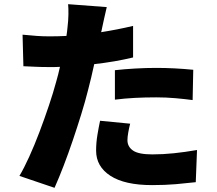

<svg xmlns="http://www.w3.org/2000/svg" viewBox="-20 -839 1040 919"><path d="M603 -247Q598 -228 594 -205.5Q590 -183 590 -168Q590 -137 616.5 -118.5Q643 -100 709 -100Q760 -100 812.5 -105.5Q865 -111 923 -121L917 33Q874 38 822.5 42.5Q771 47 708 47Q577 47 508.5 2.5Q440 -42 440 -118Q440 -156 446.5 -194.5Q453 -233 459 -261ZM491 -805Q485 -782 478.5 -750.5Q472 -719 468 -702Q467 -698 466.5 -694Q466 -690 464 -685Q541 -697 617 -715V-564Q530 -543 431 -532Q424 -500 416.5 -468Q409 -436 401 -406Q388 -354 369 -292.5Q350 -231 328.5 -167.5Q307 -104 284.5 -45.5Q262 13 241 60L73 3Q95 -34 120 -89Q145 -144 169 -207.5Q193 -271 214 -333.5Q235 -396 249 -448Q254 -465 258.5 -483Q263 -501 267 -519Q254 -518 241 -518Q228 -518 216 -518Q178 -518 148 -519.5Q118 -521 92 -522L88 -673Q129 -669 157 -667Q185 -665 217 -665Q237 -665 257 -665.5Q277 -666 298 -667Q300 -678 301 -688Q302 -698 303 -707Q307 -739 307.5 -769.5Q308 -800 306 -819ZM530 -503Q574 -508 626.5 -511Q679 -514 728 -514Q814 -514 905 -505L902 -360Q865 -365 820 -369Q775 -373 728 -373Q674 -373 626 -370.5Q578 -368 530 -362Z"/></svg>

Font: Source Han Sans CN Heavy
Style: Regular
Weight: 900
Designer: Ryoko NISHIZUKA 西塚涼子 (kana, bopomofo & ideographs); Paul D. Hunt (Latin, Greek & Cyrillic); Sandoll Communications 산돌커뮤니
Foundry: Adobe
Version: Version 2.000;hotconv 1.0.107;makeotfexe 2.5.65593